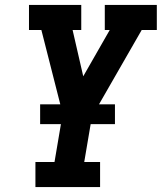

<svg xmlns="http://www.w3.org/2000/svg" viewBox="-20 -755 653 775"><path d="M123 0V-101H200L233 -296L147 -634H97V-735H308V-634H273L316 -447L423 -634H403V-735H613V-634H552L351 -284L320 -101H384V0ZM142 -254V-334H444V-254Z"/></svg>

Font: Iosevka Slab Extended
Style: Bold Italic
Weight: 700
Width: 7
Italic angle: -9°
Monospace: yes
Designer: Belleve Invis
Foundry: Belleve Invis
Version: Version 11.1.0; ttfautohint (v1.8.3)